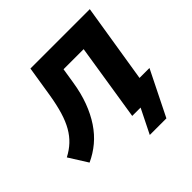

<svg xmlns="http://www.w3.org/2000/svg" viewBox="-218 -907 1283 1283"><g transform="rotate(-45 423.0 -266.0)"><path d="M493 173 579 0H500L586 -545H396L379 -438Q365 -348 338 -276Q311 -204 273 -147Q235 -90 186 -49Q137 -8 78 19L-5 -113Q41 -137 75 -169Q109 -201 134 -244.5Q159 -288 177 -347.5Q195 -407 208 -486L243 -705H804L714 -145H808L650 173Z"/></g></svg>

Font: Nunito Sans 7pt Black
Style: Italic
Weight: 900
Italic angle: -9°
Version: Version 3.101;gftools[0.9.27]